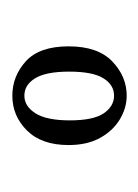

<svg xmlns="http://www.w3.org/2000/svg" viewBox="24 -834 230 319"><g transform="rotate(-90 139.5 -675.0)"><path d="M139.5 -580Q119.5 -580 100.5 -591.2Q81.5 -602.5 69.5 -624Q57.5 -645.5 57.5 -676.5Q57.5 -721.5 81.8 -745.8Q106 -770 139.5 -770Q172 -770 196.8 -747.5Q221.5 -725 221.5 -676.5Q221.5 -628 196.5 -604Q171.5 -580 139.5 -580ZM139.5 -601Q157.5 -601 168.5 -618.8Q179.5 -636.5 179.5 -675.5Q179.5 -714 168.5 -732Q157.5 -750 139.5 -750Q122 -750 110.2 -731.5Q98.5 -713 98.5 -674.5Q98.5 -635.5 110.2 -618.2Q122 -601 139.5 -601Z"/></g></svg>

Font: Imbue 48pt
Style: Regular
Weight: 400
Designer: Tyler Finck
Foundry: Etcetera Type Company
Version: Version 1.102